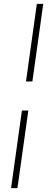

<svg xmlns="http://www.w3.org/2000/svg" viewBox="-20 -801 276 990"><path d="M203 -781H170L114 -381H147ZM126 -231H93L37 169H70Z"/></svg>

Font: Exo 2 Extra Light
Style: Italic
Weight: 250
Italic angle: -8°
Designer: Natanael Gama
Version: Version 1.001;PS 001.001;hotconv 1.0.88;makeotf.lib2.5.64775